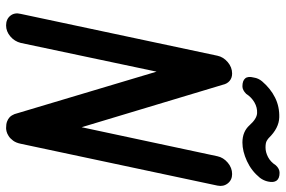

<svg xmlns="http://www.w3.org/2000/svg" viewBox="-170 -744 916 615"><g transform="rotate(90 287.5 -436.0)"><path d="M158 -675Q162 -694 178.5 -708Q195 -722 215 -722Q229 -722 238.5 -714Q248 -706 251 -692L387 -240L480 -675Q484 -694 500.5 -708Q517 -722 537 -722Q556 -722 567 -708Q578 -694 574 -675L440 -45Q437 -30 430 -20.5Q423 -11 415 -6Q407 -1 400.5 0.5Q394 2 390 2Q377 2 369 -1Q361 -4 356 -8.5Q351 -13 349 -17L345 -25L209 -480L117 -45Q112 -25 96 -11.5Q80 2 61 2Q41 2 30 -11.5Q19 -25 24 -45ZM422 -839Q424 -837 430.5 -833Q437 -829 452 -829Q467 -829 482.5 -837Q498 -845 509 -862Q520 -874 533 -874Q551 -874 558 -864.5Q565 -855 561 -837Q558 -823 549 -811Q527 -784 495.5 -769.5Q464 -755 436 -755Q401 -755 380.5 -778Q360 -801 342 -802Q324 -803 307.5 -793.5Q291 -784 280 -767Q268 -755 256 -755Q238 -755 230.5 -764Q223 -773 228 -792Q230 -806 240 -818Q263 -845 292 -859.5Q321 -874 355.5 -873Q390 -872 422 -839Z"/></g></svg>

Font: VDS
Style: Italic
Weight: 400
Designer: artmaker
Foundry: artmaker
Version: Version 1.000 2009 initial release